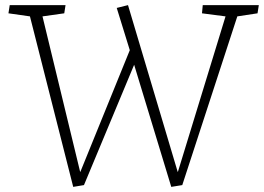

<svg xmlns="http://www.w3.org/2000/svg" viewBox="-20 -721 1031 750"><path d="M674 -50H675L861 -657L769 -669L772 -701H991L986 -669L907 -657L692 2L649 9L504 -468L308 2L266 9L97 -657L13 -669L18 -701H236L231 -669L146 -657L293 -50H294L487 -525L436 -690L480 -701Z"/></svg>

Font: Literata ExtraLight
Style: Italic
Weight: 250
Italic angle: -2°
Designer: Latin by Veronika Burian and Jose Scaglione. Greek by Irene Vlachou. Cyrillic by Vera Evstafieva
Foundry: TypeTogether
Version: Version 3.002